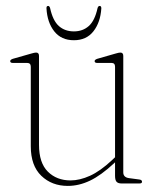

<svg xmlns="http://www.w3.org/2000/svg" viewBox="-20 -602 499 630"><path d="M81 -122V-383Q81 -395.5 69 -395.5H22Q13.5 -395.5 13.5 -401.5Q13.5 -406 22 -409L83.5 -426.5Q93.5 -429.5 98.5 -429.5Q108 -429.5 108 -418.5V-127Q108 -67.5 137 -38.8Q166 -10 211.5 -10Q241.5 -10 275.2 -25.2Q309 -40.5 347.5 -76.5L357.5 -86V-383Q357.5 -395.5 346 -395.5H299Q290.5 -395.5 290.5 -401.5Q290.5 -406 299 -409L360 -426.5Q370 -429.5 375 -429.5Q384.5 -429.5 384.5 -418.5V-36.5Q384.5 -20 403.5 -17.5L437 -13Q446 -12 446 -5.5Q446 0 437.5 0H379Q367.5 0 362.5 -5.5Q357.5 -11 357.5 -25V-69.5L354.5 -66.5Q311.5 -26.5 275.2 -9.2Q239 8 202.5 8Q150 8 115.5 -25.2Q81 -58.5 81 -122ZM222.5 -499Q251.5 -499 271.2 -516.5Q291 -534 300 -575Q302 -582.5 307 -582.5Q312.5 -582.5 312.5 -574.5Q309.5 -528.5 286.5 -499.2Q263.5 -470 222.5 -470Q181 -470 158 -499.2Q135 -528.5 132.5 -574.5Q132 -582.5 138 -582.5Q142.5 -582.5 144.5 -575Q153.5 -534 173.2 -516.5Q193 -499 222.5 -499Z"/></svg>

Font: Fraunces 144pt S050 Thin
Style: Regular
Weight: 100
Version: Version 1.000; ttfautohint (v1.8.3)